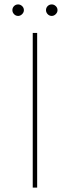

<svg xmlns="http://www.w3.org/2000/svg" viewBox="-20 -848 316 868"><path d="M148 -699V0H128V-699ZM88 -802Q88 -792 80 -784Q72 -776 62 -776Q51 -776 43.5 -784Q36 -792 36 -802Q36 -813 43.5 -820.5Q51 -828 62 -828Q72 -828 80 -820.5Q88 -813 88 -802ZM240 -802Q240 -792 232 -784Q224 -776 214 -776Q203 -776 195.5 -784Q188 -792 188 -802Q188 -813 195.5 -820.5Q203 -828 214 -828Q224 -828 232 -820.5Q240 -813 240 -802Z"/></svg>

Font: Montserrat-Arabic Thin
Style: Regular
Weight: 250
Designer: Mohamed Gaber
Foundry: Kief Type Foundry
Version: Version 5.008